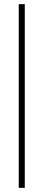

<svg xmlns="http://www.w3.org/2000/svg" viewBox="-20 -702 209 922"><path d="M70 200V-682H99V200Z"/></svg>

Font: Montagu Slab 144pt ExtraLight
Style: Regular
Weight: 250
Version: Version 1.000